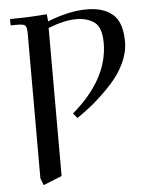

<svg xmlns="http://www.w3.org/2000/svg" viewBox="-53 -498 689 846"><g transform="rotate(-5 291.0 -74.5)"><path d="M22 -411V-439Q104 -439 185 -446L188 -418V-414Q284 -452 362 -452Q436 -452 477 -416.5Q518 -381 518 -295Q518 -249 495.5 -201Q473 -153 434.5 -111.5Q396 -70 359 -38.5Q322 -7 280 21L262 0Q424 -139 424 -298Q424 -367 392.5 -390Q361 -413 312 -413Q260 -413 188 -385V270L106 303L94 272V-371Q94 -396 87 -403.5Q80 -411 55 -411Z"/></g></svg>

Font: Dihjauti
Style: Bold
Weight: 700
Designer: T. Christopher White
Version: Version 3.0.0